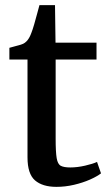

<svg xmlns="http://www.w3.org/2000/svg" viewBox="-20 -717 424 747"><path d="M199.5 10Q145.5 10 116.2 -15.2Q87 -40.5 87 -104.5V-485.5H16.5V-531Q26.5 -534 38.5 -537Q50.5 -540 61 -543.2Q71.5 -546.5 76.5 -550.5Q82.5 -555 86.8 -560.2Q91 -565.5 94.8 -572.5Q98.5 -579.5 102 -589Q107 -601.5 113 -622.2Q119 -643 124.5 -663.8Q130 -684.5 133.5 -697H194L196 -551H355.5V-485.5H196.5V-177.5Q196.5 -125.5 200.5 -101.8Q204.5 -78 216.8 -71.8Q229 -65.5 253.5 -65.5Q280.5 -65.5 311 -72.5Q341.5 -79.5 357.5 -87L373 -42.5Q357.5 -30.5 329.8 -18.2Q302 -6 268 2Q234 10 199.5 10Z"/></svg>

Font: Merriweather 28pt Medium
Style: Regular
Weight: 500
Version: Version 2.100